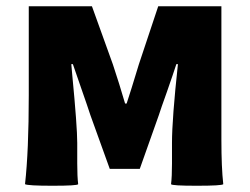

<svg xmlns="http://www.w3.org/2000/svg" viewBox="-20 -589 798 614"><path d="M148 5Q69 5 60 0Q72 -107 72 -284V-569H274L341 -383Q348 -361 361 -321Q374 -279 380 -258H385Q390 -275 401 -308Q416 -356 424 -383L486 -569H688V-284V-142Q688 -53 694 0Q690 5 609 5Q529 5 527 0Q530 -24 530 -66V-132Q530 -208 549 -384H544Q535 -356 513 -293Q495 -243 488 -221L427 -49H331L269 -221Q261 -246 241 -303Q221 -360 213 -384H208Q209 -374 211 -350Q227 -184 227 -132V-66Q227 -24 230 0Q228 5 148 5Z"/></svg>

Font: GenSekiGothic TW H
Style: Regular
Weight: 900
Version: Version 1.501;PS 1;hotconv 16.6.51;makeotf.lib2.5.65220